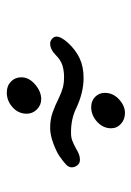

<svg xmlns="http://www.w3.org/2000/svg" viewBox="71 -602 397 580"><g transform="rotate(90 270.0 -312.5)"><path d="M261 -430Q261 -455 280.5 -473Q300 -491 322 -491Q341 -491 354.5 -479Q368 -467 368 -449Q368 -425 348.5 -407Q329 -389 304 -389Q285 -389 273 -401Q261 -413 261 -430ZM91 -284Q91 -298 110 -319Q131 -342 156.5 -354Q182 -366 216 -366Q261 -366 309 -343Q340 -328 381 -328Q395 -328 404.5 -331.5Q414 -335 429 -343Q437 -348 445.5 -351.5Q454 -355 463 -355Q474 -355 480 -347Q486 -339 486 -330Q486 -321 477 -312.5Q468 -304 452 -293Q439 -284 413.5 -274.5Q388 -265 367 -265Q342 -265 321.5 -272Q301 -279 275 -292Q258 -300 244.5 -303.5Q231 -307 213 -307Q194 -307 178 -302Q162 -297 148 -283Q130 -265 112 -265Q104 -265 97.5 -271Q91 -277 91 -284ZM214 -178Q214 -201 235.5 -219.5Q257 -238 280 -238Q298 -238 311 -225Q324 -212 324 -194Q324 -169 304.5 -151.5Q285 -134 260 -134Q240 -134 227 -146.5Q214 -159 214 -178Z"/></g></svg>

Font: Mali
Style: Italic
Weight: 400
Italic angle: -10°
Version: Version 1.000; ttfautohint (v1.6)